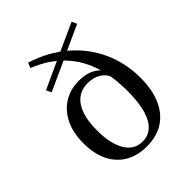

<svg xmlns="http://www.w3.org/2000/svg" viewBox="-183 -740 860 860"><g transform="rotate(-45 247.0 -310.0)"><path d="M248.4 11.3Q189.5 11.3 146.4 -14.1Q103.2 -39.5 80.2 -86.7Q57.3 -133.9 57.3 -199.2Q57.3 -265.3 80.2 -312.9Q103.2 -360.5 144.8 -386.7Q186.3 -412.9 241.9 -412.9Q287.9 -412.9 319.8 -394.4Q351.6 -375.8 362.9 -343.5L362.1 -308.1Q354 -340.3 327 -358.9Q300 -377.4 262.1 -377.4Q203.2 -377.4 172.2 -331.5Q141.1 -285.5 141.1 -196.8Q141.1 -112.9 169.8 -65.3Q198.4 -17.7 250.8 -17.7Q305.6 -17.7 334.3 -70.6Q362.9 -123.4 362.9 -225.8Q362.9 -322.6 337.1 -396.4Q311.3 -470.2 258.9 -522.6Q206.5 -575 127.4 -606.5L137.9 -630.6Q234.7 -600 303.6 -540.7Q372.6 -481.5 409.3 -400.8Q446 -320.2 446 -226.6Q446 -151.6 422.6 -98.4Q399.2 -45.2 355.2 -16.9Q311.3 11.3 248.4 11.3ZM118.5 -462.1 106.5 -486.3 257.3 -555.6 272.6 -532.3ZM272.6 -533.1 257.3 -555.6 404.8 -622.6 416.1 -598.4Z"/></g></svg>

Font: Playfair
Style: Regular
Weight: 400
Designer: Claus Eggers Sørensen
Foundry: Claus Eggers Sørensen
Version: Version 2.001;gftools[0.9.30]